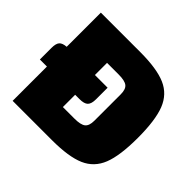

<svg xmlns="http://www.w3.org/2000/svg" viewBox="-153 -793 962 962"><g transform="rotate(45 327.5 -312.5)"><path d="M625 -312Q625 -187 599 -121Q573 -55 510 -27.5Q447 0 329 0H50V-243H0V-325Q0 -356 11 -368.5Q22 -381 50 -383V-625H329Q447 -625 510 -597.5Q573 -570 599 -503.5Q625 -437 625 -312ZM410 -406Q410 -442 393 -455.5Q376 -469 332 -469H250V-383H340V-301Q340 -269 327 -256Q314 -243 281 -243H250V-156H332Q376 -156 393 -169.5Q410 -183 410 -219Z"/></g></svg>

Font: Changa ExtraBold
Style: Regular
Weight: 800
Designer: Eduardo Rodriguez Tunni
Foundry: Eduardo Rodriguez Tunni
Version: Version 2.002; ttfautohint (v1.5) -l 8 -r 50 -G 220 -x 14 -H